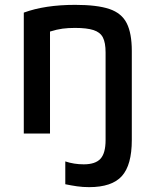

<svg xmlns="http://www.w3.org/2000/svg" viewBox="-20 -550 640 791"><path d="M347 221Q321 221 297 217.5Q273 214 249 209V115Q285 127 325 127Q373 127 394 104Q415 81 415 27V-334Q415 -374 404 -395.5Q393 -417 365.5 -426Q338 -435 289 -435Q261 -435 238 -432Q215 -429 186 -420V0H78V-498Q165 -530 290 -530Q380 -530 430.5 -513Q481 -496 502 -454.5Q523 -413 523 -340V27Q523 130 482 175.5Q441 221 347 221Z"/></svg>

Font: M PLUS Code Latin 60 Medium
Style: Regular
Weight: 500
Width: 7
Monospace: yes
Designer: Coji Morishita
Foundry: UNDERFOREST DESIGN
Version: Version 1.005; ttfautohint (v1.8.3)